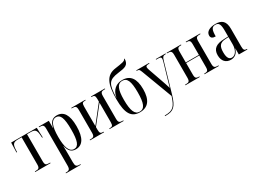

<svg xmlns="http://www.w3.org/2000/svg" viewBox="-33 -1635 3708 2741"><g transform="rotate(-30 1820.5 -264.0)"><path d="M108 0H361V-10H343C294 -10 277 -19 277 -81V-526H334C409 -526 430 -505 436 -416L439 -375H449L443 -536H21L16 -375H26L28 -416C33 -506 54 -526 130 -526H188V-81C188 -19 170 -10 121 -10H108Z M479 236H724V226H712C658 226 643 211 643 147V7C643 -37 643 -78 642 -121H644C662 -34 701 10 776 10C885 10 947 -80 947 -273C947 -460 888 -547 778 -547C701 -547 661 -504 644 -415H642V-536H476V-526H487C537 -526 554 -515 554 -454V148C554 211 539 226 484 226H479ZM756 -6C676 -6 643 -101 643 -268C643 -443 678 -530 756 -530C827 -530 857 -458 857 -268C857 -87 830 -6 756 -6Z M1012 0H1243V-10H1235C1197 -10 1180 -18 1180 -76V-122L1398 -398V-78C1398 -19 1382 -10 1346 -10H1334V0H1566V-10H1555C1507 -10 1487 -19 1487 -82V-455C1487 -518 1507 -526 1555 -526H1566V-536H1337V-526H1345C1381 -526 1398 -517 1398 -462V-416L1180 -139V-461C1180 -518 1196 -526 1235 -526H1244V-536H1012V-526H1024C1072 -526 1091 -518 1091 -455V-81C1091 -18 1072 -10 1024 -10H1012Z M1832 10C1969 10 2035 -81 2035 -254C2035 -431 1969 -517 1839 -517C1742 -517 1664 -461 1643 -340H1641C1649 -564 1678 -611 1843 -633C1959 -648 2020 -657 2023 -764H2014C2006 -732 1952 -726 1843 -710C1679 -689 1631 -564 1631 -319C1631 -84 1692 10 1832 10ZM1832 0C1755 0 1720 -76 1720 -259C1720 -430 1753 -507 1833 -507C1915 -507 1945 -433 1945 -255C1945 -74 1914 0 1832 0Z M2113 226V236H2127C2251 236 2301 196 2352 22L2490 -451C2509 -514 2519 -526 2560 -526H2566V-536H2405V-526H2436C2476 -526 2488 -516 2488 -496C2488 -486 2485 -469 2477 -440L2411 -214C2398 -169 2384 -119 2372 -79C2353 -145 2345 -163 2322 -231L2249 -439C2240 -464 2234 -484 2234 -497C2234 -518 2249 -526 2290 -526H2295V-536H2084V-526H2094C2123 -526 2130 -518 2148 -470L2337 33C2287 188 2250 226 2113 226Z M2584 0H2821V-10H2816C2769 -10 2752 -18 2752 -80V-270H2968V-80C2968 -19 2951 -10 2905 -10H2899V0H3136V-10H3125C3076 -10 3057 -19 3057 -80V-456C3057 -517 3077 -526 3124 -526H3136V-536H2899V-526H2905C2951 -526 2968 -517 2968 -456V-280H2752V-456C2752 -517 2769 -526 2814 -526H2821V-536H2584V-526H2597C2644 -526 2663 -517 2663 -456V-80C2663 -18 2644 -10 2597 -10H2584Z M3332 10C3395 10 3443 -26 3463 -99H3465V0H3606V-10H3603C3563 -10 3551 -23 3551 -83V-372C3551 -499 3497 -545 3392 -545C3300 -545 3232 -510 3232 -445C3232 -405 3259 -388 3308 -388C3308 -496 3326 -535 3385 -535C3445 -535 3461 -496 3461 -389V-299L3391 -296C3260 -291 3197 -245 3197 -140C3197 -44 3251 10 3332 10ZM3358 -10C3311 -10 3287 -51 3287 -137C3287 -237 3316 -281 3410 -286L3461 -289V-168C3461 -80 3419 -10 3358 -10Z"/></g></svg>

Font: Noto Serif Display Condensed
Style: Regular
Weight: 400
Width: 3
Designer: Monotype Design Team
Foundry: Monotype Imaging Inc.
Version: Version 2.009